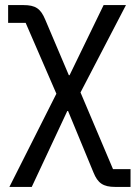

<svg xmlns="http://www.w3.org/2000/svg" viewBox="-20 -536 536 756"><path d="M12 -516V-446H81L202 -167L17 200H105L245 -99H248L348 143C365 185 386 200 434 200H494V130H425L297 -172L476 -516H388L254 -240H251L158 -459C140 -502 120 -516 72 -516Z"/></svg>

Font: LVC Sans
Style: Regular
Weight: 400
Designer: Mike Abbink, Paul van der Laan, Pieter van Rosmalen
Foundry: Bold Monday
Version: Version 3.0